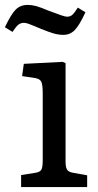

<svg xmlns="http://www.w3.org/2000/svg" viewBox="-46 -762 399 782"><path d="M40 0V-49L97 -58Q117 -61 122.5 -71Q128 -81 128 -109V-382Q128 -419 121.5 -430.5Q115 -442 92 -445L44 -452L51 -502L209 -510L221 -505V-105Q221 -80 227.5 -70.5Q234 -61 253 -58L309 -48V0ZM212 -620Q193 -620 173.5 -625.5Q154 -631 122 -644Q82 -661 70.5 -665Q59 -669 52 -669Q39 -669 29.5 -662Q20 -655 5 -632L-26 -651Q-1 -704 18 -723Q37 -742 67 -742Q84 -742 102 -737Q120 -732 153 -718Q188 -705 204 -699.5Q220 -694 227 -694Q240 -694 248.5 -701.5Q257 -709 271 -731L302 -712Q277 -658 258 -639Q239 -620 212 -620Z"/></svg>

Font: Text Regular
Style: Regular
Weight: 400
Designer: Latin by Veronika Burian and Jose Scaglione. Greek by Irene Vlachou. Cyrillic by Vera Evstafieva.
Foundry: TypeTogether
Version: Version 3.002